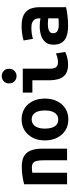

<svg xmlns="http://www.w3.org/2000/svg" viewBox="704 -1520 831 2280"><g transform="rotate(-90 1120.0 -380.5)"><path d="M71 0V-510Q108 -520 162.5 -529Q217 -538 280 -538Q364 -538 410.5 -507.5Q457 -477 475.5 -423Q494 -369 494 -297V0H356V-279Q356 -328 349 -358.5Q342 -389 323.5 -403.5Q305 -418 271 -418Q256 -418 240.5 -416.5Q225 -415 208 -413V0Z M841 15Q767 15 711 -20.5Q655 -56 623.5 -119Q592 -182 592 -264Q592 -347 624.5 -409Q657 -471 713 -505.5Q769 -540 841 -540Q915 -540 970.5 -505.5Q1026 -471 1057.5 -409Q1089 -347 1089 -264Q1089 -182 1058 -119Q1027 -56 971.5 -20.5Q916 15 841 15ZM839 -105Q875 -105 899.5 -125Q924 -145 936 -180.5Q948 -216 948 -263Q948 -310 936.5 -345.5Q925 -381 901.5 -400.5Q878 -420 841 -420Q806 -420 781.5 -400.5Q757 -381 744.5 -345.5Q732 -310 732 -263Q732 -216 743.5 -180.5Q755 -145 778.5 -125Q802 -105 839 -105Z M1494 12Q1423 12 1381.5 -15.5Q1340 -43 1323 -94.5Q1306 -146 1306 -218V-412H1160V-526H1444V-200Q1444 -169 1451.5 -148.5Q1459 -128 1475.5 -118Q1492 -108 1519 -108Q1537 -108 1564 -112.5Q1591 -117 1625 -133L1643 -22Q1615 -9 1589 -1.5Q1563 6 1539 9Q1515 12 1494 12ZM1356 -600Q1321 -600 1295 -624Q1269 -648 1269 -688Q1269 -729 1295 -752.5Q1321 -776 1356 -776Q1391 -776 1417 -752.5Q1443 -729 1443 -688Q1443 -648 1417 -624Q1391 -600 1356 -600Z M1951 12Q1901 12 1860 3Q1819 -6 1789.5 -26Q1760 -46 1744.5 -79.5Q1729 -113 1729 -161Q1729 -223 1760 -258.5Q1791 -294 1841 -309.5Q1891 -325 1947 -325Q1975 -325 1999 -322.5Q2023 -320 2042 -316V-333Q2042 -359 2031 -379.5Q2020 -400 1996 -412Q1972 -424 1932 -424Q1893 -424 1857 -418.5Q1821 -413 1798 -405L1779 -516Q1804 -525 1851.5 -532.5Q1899 -540 1949 -540Q2035 -540 2084 -514Q2133 -488 2153.5 -440Q2174 -392 2174 -326V-12Q2144 -5 2084.5 3.5Q2025 12 1951 12ZM1961 -99Q1983 -99 2004.5 -100Q2026 -101 2042 -102V-223Q2029 -225 2010 -226.5Q1991 -228 1975 -228Q1946 -228 1921 -223Q1896 -218 1880.5 -204.5Q1865 -191 1865 -165Q1865 -130 1891.5 -114.5Q1918 -99 1961 -99Z"/></g></svg>

Font: Ubuntu Sans Mono
Style: Bold
Weight: 700
Monospace: yes
Designer: Dalton Maag Ltd
Foundry: Dalton Maag Ltd
Version: Version 1.006